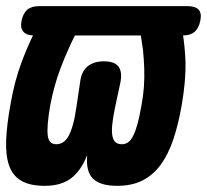

<svg xmlns="http://www.w3.org/2000/svg" viewBox="-47 -593 672 623"><path d="M547 -478Q553 -439 555 -391Q556 -330 543 -254Q532 -190 515.5 -141Q499 -92 474.5 -58.5Q450 -25 415.5 -7.5Q381 10 333 10Q278 10 254.5 -13.5Q231 -37 236 -90Q216 -39 183.5 -14.5Q151 10 99 10Q50 10 22 -6.5Q-6 -23 -17.5 -56Q-29 -89 -27 -138.5Q-25 -188 -13 -254Q0 -330 23 -391Q41 -439 60 -478Q38 -479 29 -490Q18 -502 23 -526Q28 -550 41.5 -561.5Q55 -573 79 -573H563Q587 -573 597.5 -561.5Q608 -550 603 -526Q598 -502 585 -490Q571 -478 547 -478ZM196 -478Q184 -454 174 -431Q160 -400 149 -370.5Q138 -341 130 -312Q122 -283 116 -251Q110 -216 108 -192Q106 -168 108 -153Q110 -138 117 -131.5Q124 -125 136 -125Q147 -125 157 -131Q167 -137 175 -151Q183 -165 189.5 -188Q196 -211 201 -246L213 -327Q217 -361 237 -377.5Q257 -394 290 -394Q324 -394 337 -377.5Q350 -361 344 -327L326 -243Q319 -209 317 -186.5Q315 -164 318 -150.5Q321 -137 328.5 -131Q336 -125 348 -125Q360 -125 369 -131.5Q378 -138 385.5 -153Q393 -168 399.5 -192Q406 -216 412 -251Q418 -283 420 -312Q422 -341 421 -370.5Q420 -400 417 -431Q414 -453 410 -478Z"/></svg>

Font: Maple Mono ExtraBold
Style: Italic
Weight: 800
Italic angle: -10°
Monospace: yes
Designer: subframe7536
Version: Version 7.200